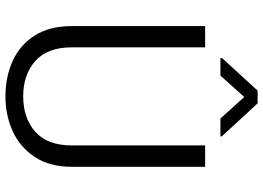

<svg xmlns="http://www.w3.org/2000/svg" viewBox="-148 -792 950 693"><g transform="rotate(90 326.5 -445.0)"><path d="M504.4 -710.9H581.5V-230Q581.5 -149.9 546.6 -96.7Q511.7 -43.5 454.1 -16.8Q396.5 9.8 327.1 9.8Q255.9 9.8 198.2 -16.8Q140.6 -43.5 107.2 -96.7Q73.7 -149.9 73.7 -230V-710.9H150.4V-230Q150.4 -141.6 199.7 -97.9Q249 -54.2 327.1 -54.2Q405.8 -54.2 455.1 -97.9Q504.4 -141.6 504.4 -230ZM352.5 -900.4 471.7 -771V-766.1H407.2L329.6 -852.1L252.4 -766.1H189V-772L306.6 -900.4Z"/></g></svg>

Font: Vazirmatn UI FD Light
Style: Regular
Weight: 300
Designer: Saber Rastikerdar
Foundry: Saber Rastikerdar
Version: Version 33.003